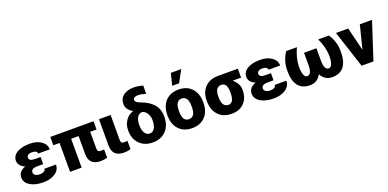

<svg xmlns="http://www.w3.org/2000/svg" viewBox="-5 -1668 5180 2564"><g transform="rotate(-20 2585.0 -386.0)"><path d="M209.5 -164.1Q209.5 -139.2 232.2 -123.3Q254.9 -107.4 292 -107.4Q335.4 -107.4 355.7 -121.8Q376 -136.2 376 -156.2H540.5Q540.5 -80.6 473.6 -35.4Q406.7 9.8 303.2 9.8Q188 9.8 116.7 -34.4Q45.4 -78.6 45.4 -149.4Q45.4 -194.3 71.5 -225.3Q97.7 -256.3 146.5 -272Q103.5 -289.6 79.1 -319.1Q54.7 -348.6 54.7 -383.8Q54.7 -455.6 122.1 -496.6Q189.5 -537.6 303.2 -537.6Q404.3 -537.6 468.3 -491.9Q532.2 -446.3 532.2 -375H367.7Q367.7 -398.4 346.4 -409.4Q325.2 -420.4 292.5 -420.4Q258.8 -420.4 239 -406.2Q219.2 -392.1 219.2 -368.7Q219.2 -320.8 304.7 -320.8H381.8V-219.7H297.9Q209.5 -219.7 209.5 -164.1Z M1209.5 -410.2H1119.6V-176.8Q1119.6 -147 1130.4 -135.3Q1141.1 -123.5 1172.9 -123.5Q1197.3 -123.5 1213.9 -126.5V-8.8Q1169.4 5.4 1121.1 5.4Q1036.1 5.4 995.4 -34.9Q954.6 -75.2 954.6 -156.2V-410.2H848.6V0H684.1V-410.2H595.2V-528.3H1209.5Z M1452.6 -528.3 1452.1 -176.8Q1452.1 -147 1462.9 -135.3Q1473.6 -123.5 1505.4 -123.5Q1529.8 -123.5 1546.4 -126.5V-8.8Q1502 5.4 1453.6 5.4Q1368.2 5.4 1327.6 -35.2Q1287.1 -75.7 1287.1 -156.2V-528.3Z M1662.6 -607.4Q1662.6 -683.1 1718 -726.1Q1773.4 -769 1870.6 -769Q1916.5 -769 1961.9 -757.8L1996.1 -749V-630.9L1981.4 -635.3Q1928.2 -651.9 1890.6 -651.9Q1855.5 -651.9 1835.7 -641.1Q1815.9 -630.4 1815.9 -610.8Q1815.9 -573.7 1879.4 -551.8Q1996.6 -510.7 2057.6 -441.9Q2118.7 -373 2119.1 -270V-258.8Q2119.1 -180.7 2087.4 -119.1Q2055.7 -57.6 1997.1 -23.9Q1938.5 9.8 1861.3 9.8Q1744.1 9.8 1673.1 -61.3Q1602.1 -132.3 1602.1 -253.4V-258.8Q1602.1 -335.4 1645 -396.2Q1688 -457 1752 -473.6L1750 -476.6Q1662.6 -526.9 1662.6 -607.4ZM1766.1 -267.6Q1766.1 -198.7 1791.3 -157.7Q1816.4 -116.7 1861.3 -116.7Q1905.8 -116.7 1930.4 -157.7Q1955.1 -198.7 1955.1 -277.3Q1955.1 -326.7 1928.7 -369.4Q1902.3 -412.1 1861.3 -421.4Q1816.9 -421.4 1791.5 -381.3Q1766.1 -341.3 1766.1 -267.6Z M2163.6 -269Q2163.6 -348.1 2194.3 -409.9Q2225.1 -471.7 2282.7 -504.9Q2340.3 -538.1 2418 -538.1Q2536.6 -538.1 2605 -464.6Q2673.3 -391.1 2673.3 -264.6V-258.8Q2673.3 -135.3 2604.7 -62.7Q2536.1 9.8 2418.9 9.8Q2306.2 9.8 2237.8 -57.9Q2169.4 -125.5 2164.1 -241.2ZM2328.1 -258.8Q2328.1 -185.5 2351.1 -151.4Q2374 -117.2 2418.9 -117.2Q2506.8 -117.2 2508.8 -252.4V-269Q2508.8 -411.1 2418 -411.1Q2335.4 -411.1 2328.6 -288.6ZM2400.4 -782.2H2548.8L2456.5 -613.3H2358.9Z M3260.7 -401.4H3140.1Q3179.7 -369.6 3201.7 -329.1Q3223.6 -288.6 3223.6 -249V-238.8Q3223.6 -125.5 3158.2 -57.6Q3092.8 10.3 2980 10.3Q2862.3 10.3 2793 -62.7Q2723.6 -135.7 2723.6 -262.2V-269Q2723.6 -387.2 2792.5 -457.8Q2861.3 -528.3 2979 -528.3Q2979 -527.8 2979.5 -527.8V-528.3H3260.7ZM2888.2 -258.8Q2888.2 -116.7 2980 -116.7Q3056.6 -116.7 3059.1 -249.5V-269Q3059.1 -401.4 2979.5 -401.4Q2895.5 -401.4 2888.7 -287.1Z M3483.4 -164.1Q3483.4 -139.2 3506.1 -123.3Q3528.8 -107.4 3565.9 -107.4Q3609.4 -107.4 3629.6 -121.8Q3649.9 -136.2 3649.9 -156.2H3814.5Q3814.5 -80.6 3747.6 -35.4Q3680.7 9.8 3577.1 9.8Q3461.9 9.8 3390.6 -34.4Q3319.3 -78.6 3319.3 -149.4Q3319.3 -194.3 3345.5 -225.3Q3371.6 -256.3 3420.4 -272Q3377.4 -289.6 3353 -319.1Q3328.6 -348.6 3328.6 -383.8Q3328.6 -455.6 3396 -496.6Q3463.4 -537.6 3577.1 -537.6Q3678.2 -537.6 3742.2 -491.9Q3806.2 -446.3 3806.2 -375H3641.6Q3641.6 -398.4 3620.4 -409.4Q3599.1 -420.4 3566.4 -420.4Q3532.7 -420.4 3512.9 -406.2Q3493.2 -392.1 3493.2 -368.7Q3493.2 -320.8 3578.6 -320.8H3655.8V-219.7H3571.8Q3483.4 -219.7 3483.4 -164.1Z M4100.1 -528.3Q4039.6 -398.4 4036.1 -276.4Q4036.1 -198.7 4052.5 -158Q4068.8 -117.2 4099.1 -117.2Q4163.6 -117.2 4163.6 -250V-425.8H4339.8V-250Q4339.8 -117.2 4404.3 -117.2Q4434.1 -117.2 4450.7 -158.2Q4467.3 -199.2 4467.3 -276.4Q4463.4 -400.9 4402.3 -528.3H4555.2Q4631.3 -415.5 4631.3 -276.4Q4631.3 -131.8 4575.4 -61Q4519.5 9.8 4409.2 9.8Q4303.2 9.8 4251.5 -88.4Q4226.1 -40 4185.8 -15.1Q4145.5 9.8 4094.2 9.8Q3983.4 9.8 3927.5 -61Q3871.6 -131.8 3871.6 -276.4Q3871.6 -415.5 3947.8 -528.3Z M4910.6 -195.8 4994.1 -528.3H5167.5L4995.1 0H4827.1L4654.8 -528.3H4828.6Z"/></g></svg>

Font: Sadagaat-English
Style: Regular
Weight: 900
Designer: Ahmed alsheikh
Foundry: Ahmed alsheikh Design
Version: Version 2.137;January 17, 2018;FontCreator 11.0.0.2408 64-bi